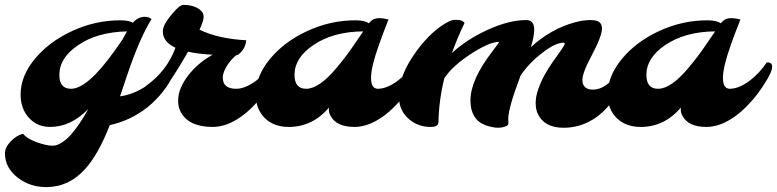

<svg xmlns="http://www.w3.org/2000/svg" viewBox="-65 -515 3153 779"><path d="M474.1 -422.9Q495.1 -446.8 522.5 -446.8Q538.6 -446.8 549.8 -437.5Q501.5 -360.4 450.2 -208Q436 -166 421.9 -124Q506.8 -135.7 585.9 -212.9Q609.4 -236.3 626 -261.7Q647.9 -263.2 647.9 -243.7Q647.9 -235.8 636.2 -208Q624.5 -180.2 596.4 -144Q568.4 -107.9 533.7 -80.1Q465.3 -25.9 380.4 -7.3Q334.5 110.8 280.3 170.9Q214.4 244.1 122.6 244.1Q57.1 244.1 7.8 206.5Q-44.9 166 -44.9 107.4Q-44.9 83 -21.5 58.6Q2.4 33.7 28.8 27.8Q49.8 54.7 116.2 71.8Q133.3 76.2 149.2 76.2Q165 76.2 183.8 64.7Q202.6 53.2 221.2 33.2Q255.4 -4.4 293.5 -73.2Q223.1 0 138.2 0Q86.4 0 52.7 -36.6Q18.6 -73.7 18.6 -131.8Q18.6 -206.5 77.1 -276.9Q133.8 -345.2 225.6 -388.2Q320.8 -432.6 422.4 -432.6Q457 -432.6 474.1 -422.9ZM175.8 -211.4Q175.8 -154.8 223.1 -154.8Q290.5 -154.8 400.4 -309.6Q417 -332.5 431.6 -354Q437.5 -364.7 450.2 -387.7Q328.6 -384.8 251 -331.1Q175.8 -279.8 175.8 -211.4Z M797.9 -293Q739.3 -295.9 698.2 -305.2Q647.9 -217.8 599.6 -149.4Q593.3 -139.2 570.8 -144Q530.8 -152.8 524.9 -164.6Q611.8 -225.6 647 -321.3Q595.7 -344.7 595.7 -387.7Q595.7 -414.1 630.4 -455.1Q663.1 -495.1 678.7 -495.1Q726.6 -495.1 751.5 -470.7Q761.2 -461.4 761.2 -446Q761.2 -430.7 744.6 -394.5Q819.8 -357.9 934.1 -351.6Q930.7 -317.9 905.8 -296.9Q898.9 -290.5 892.1 -290.5Q857.4 -259.3 843.3 -222.7Q838.9 -210.9 838.9 -200.2Q838.9 -154.8 893.1 -154.8Q929.7 -154.8 974.1 -187.5Q1013.7 -217.3 1043.5 -261.7Q1065.4 -263.2 1065.4 -243.7Q1065.4 -227.1 1045.2 -192.9Q1024.9 -158.7 1005.9 -133.8Q986.8 -108.9 963.4 -85Q939.9 -61 913.6 -42Q854.5 0 797.9 0Q701.7 0 668.9 -59.6Q657.7 -79.6 657.7 -106.2Q657.7 -132.8 668.7 -158.7Q679.7 -184.6 698.7 -209Q737.8 -259.8 797.9 -293Z M1269.5 -78.1Q1202.6 0 1106.4 0Q1045.4 0 1008.8 -36.6Q972.7 -72.8 972.7 -131.8Q972.7 -206.5 1031.2 -276.9Q1087.9 -345.2 1179.7 -388.2Q1274.9 -432.6 1376.5 -432.6Q1415 -432.6 1431.6 -420.4Q1444.8 -436 1455.3 -438.7Q1465.8 -441.4 1471.7 -441.4Q1490.2 -441.4 1511.2 -436Q1509.3 -429.7 1502.9 -414.3Q1496.6 -398.9 1488.8 -377.9Q1481 -356.9 1472.2 -332Q1440.4 -243.2 1440.4 -199Q1440.4 -154.8 1468.3 -154.8Q1504.4 -154.8 1548.8 -187.5Q1588.4 -217.3 1618.2 -261.7Q1640.1 -263.2 1640.1 -243.7Q1640.1 -227.1 1619.9 -192.9Q1599.6 -158.7 1580.6 -133.8Q1561.5 -108.9 1538.1 -85Q1514.6 -61 1488.3 -42Q1429.2 0 1373 0Q1301.8 0 1277.3 -43Q1269.5 -56.2 1269.5 -66.2Q1269.5 -76.2 1269.5 -78.1ZM1129.9 -211.4Q1129.9 -154.8 1177.2 -154.8Q1229.5 -154.8 1300.3 -239.3Q1337.9 -284.2 1366 -325.2Q1394 -366.2 1408.7 -387.7Q1286.6 -386.7 1206.1 -332Q1129.9 -280.3 1129.9 -211.4Z M1713.9 -19.5Q1713.9 0 1681.2 0Q1633.3 0 1597.2 -29.3Q1553.2 -64.5 1553.2 -126.5Q1553.2 -209.5 1623.5 -305.7Q1688.5 -395 1758.8 -429.2Q1770.5 -434.6 1780 -434.6Q1789.6 -434.6 1795.9 -434.1Q1812 -432.6 1819.8 -421.9Q1790.5 -361.3 1768.6 -299.8Q1827.1 -354 1911.6 -393.1Q1999.5 -433.6 2070.3 -433.6Q2102.5 -433.6 2102.5 -394.5Q2102.5 -367.7 2088.9 -323.7Q2170.4 -398.4 2269 -424.8Q2302.2 -433.6 2329.1 -433.6Q2356 -433.6 2365.7 -426Q2375.5 -418.5 2377 -405.5Q2378.4 -392.6 2373.3 -375.2Q2368.2 -357.9 2359.4 -338.4Q2350.6 -318.8 2339.8 -298.3Q2329.1 -277.8 2319.8 -258.8Q2297.9 -212.9 2297.9 -191.4Q2297.9 -151.4 2341.3 -151.4Q2393.1 -151.4 2442.9 -221.2Q2457.5 -241.2 2471.2 -261.7Q2483.9 -262.7 2488.5 -256.8Q2493.2 -251 2493.2 -243.9Q2493.2 -236.8 2487.1 -221.7Q2481 -206.5 2469 -182.6Q2457 -158.7 2440.4 -133.3Q2423.8 -107.9 2402.3 -83.3Q2380.9 -58.6 2354 -39.1Q2293.9 3.4 2221.7 3.4Q2144 3.4 2117.2 -52.7Q2108.4 -70.8 2108.4 -97.2Q2108.4 -123.5 2118.9 -153.3Q2129.4 -183.1 2144.5 -210.7Q2159.7 -238.3 2176.5 -262.2Q2193.4 -286.1 2206.1 -303.7Q2218.8 -321.3 2224.1 -331.5Q2229.5 -341.8 2221.7 -341.8Q2187.5 -341.8 2134.3 -299.8Q2082 -259.8 2047.4 -209Q1997.1 -76.7 1997.1 -32.7Q1997.1 -23.9 1997.8 -17.6Q1998.5 -11.2 1995.1 -7.6Q1991.7 -3.9 1985.8 -2Q1962.4 7.3 1930.9 0.5Q1899.4 -6.3 1882.3 -18.6Q1843.8 -45.9 1843.8 -107.9Q1843.8 -192.4 1935.1 -309.6Q1962.4 -345.2 1959.5 -345.2Q1921.9 -345.2 1848.1 -297.9Q1771.5 -248.5 1737.8 -197.8Q1715.8 -109.9 1713.9 -19.5Z M2697.3 -78.1Q2630.4 0 2534.2 0Q2473.1 0 2436.5 -36.6Q2400.4 -72.8 2400.4 -131.8Q2400.4 -206.5 2459 -276.9Q2515.6 -345.2 2607.4 -388.2Q2702.6 -432.6 2804.2 -432.6Q2842.8 -432.6 2859.4 -420.4Q2872.6 -436 2883.1 -438.7Q2893.6 -441.4 2899.4 -441.4Q2918 -441.4 2939 -436Q2937 -429.7 2930.7 -414.3Q2924.3 -398.9 2916.5 -377.9Q2908.7 -356.9 2899.9 -332Q2868.2 -243.2 2868.2 -199Q2868.2 -154.8 2896 -154.8Q2932.1 -154.8 2976.6 -187.5Q3016.1 -217.3 3045.9 -261.7Q3067.9 -263.2 3067.9 -243.7Q3067.9 -227.1 3047.6 -192.9Q3027.3 -158.7 3008.3 -133.8Q2989.3 -108.9 2965.8 -85Q2942.4 -61 2916 -42Q2856.9 0 2800.8 0Q2729.5 0 2705.1 -43Q2697.3 -56.2 2697.3 -66.2Q2697.3 -76.2 2697.3 -78.1ZM2557.6 -211.4Q2557.6 -154.8 2605 -154.8Q2657.2 -154.8 2728 -239.3Q2765.6 -284.2 2793.7 -325.2Q2821.8 -366.2 2836.4 -387.7Q2714.4 -386.7 2633.8 -332Q2557.6 -280.3 2557.6 -211.4Z"/></svg>

Font: Molle
Style: Regular
Weight: 400
Italic angle: -22°
Designer: Elena Albertoni
Foundry: Elena Albertoni
Version: Version 1.001; ttfautohint (v0.92) -l 12 -r 12 -G 200 -x 10 